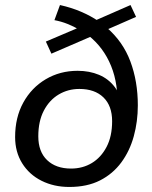

<svg xmlns="http://www.w3.org/2000/svg" viewBox="-20 -733 604 762"><path d="M255 9Q194 9 145 -15.5Q96 -40 68 -85Q40 -130 40 -189Q40 -267 72.5 -326Q105 -385 161.5 -418.5Q218 -452 288 -452Q335 -452 373 -436Q411 -420 435.5 -387.5Q460 -355 464 -303L445 -302Q451 -397 421 -471Q391 -545 330 -593L346 -590L184 -520L162 -568L296 -625L295 -615Q273 -628 248 -638Q223 -648 196 -653L218 -713Q263 -703 301.5 -686.5Q340 -670 371 -649L354 -650L498 -713L520 -666L401 -614L403 -624Q468 -568 497.5 -489Q527 -410 527 -315Q527 -251 511 -192.5Q495 -134 461.5 -88.5Q428 -43 377 -17Q326 9 255 9ZM262 -64Q308 -64 344.5 -86Q381 -108 403 -150Q425 -192 425 -252Q425 -313 390.5 -346.5Q356 -380 295 -380Q250 -380 213 -358Q176 -336 154 -294Q132 -252 132 -192Q132 -131 167 -97.5Q202 -64 262 -64Z"/></svg>

Font: Nunito Sans 12pt ExtraLight 12pt Medium
Style: Italic
Weight: 500
Italic angle: -9°
Version: Version 3.101;gftools[0.9.27]